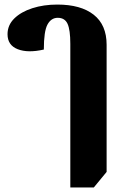

<svg xmlns="http://www.w3.org/2000/svg" viewBox="-20 -581 550 841"><path d="M288 240V-389Q288 -450 276 -476.5Q264 -503 233 -503Q204 -503 188 -473.5Q172 -444 172 -364Q102 -348 57.5 -365.5Q13 -383 13 -431Q13 -471 42.5 -500Q72 -529 121.5 -545Q171 -561 231 -561Q334 -561 390.5 -516.5Q447 -472 447 -385V172L391 240Z"/></svg>

Font: Noto Serif Thai SemiCondensed ExtraBold
Style: Regular
Weight: 800
Width: 4
Designer: Monotype Design Team
Foundry: Monotype Imaging Inc.
Version: Version 2.002; ttfautohint (v1.8.4.7-5d5b)